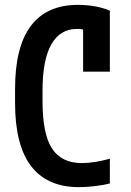

<svg xmlns="http://www.w3.org/2000/svg" viewBox="-20 -760 540 790"><path d="M305 10Q174 10 108 -76.5Q42 -163 42 -335V-395Q42 -567 107 -653.5Q172 -740 301 -740Q335 -740 370 -734Q405 -728 432 -716V-465H322V-697L377 -612Q341 -641 297 -641Q227 -641 191 -577Q155 -513 155 -388V-343Q155 -209 194 -149Q233 -89 317 -89Q343 -89 373.5 -94Q404 -99 432 -107V-5Q404 2 369.5 6Q335 10 305 10Z"/></svg>

Font: M PLUS 1 Code Medium
Style: Regular
Weight: 500
Designer: Coji Morishita
Foundry: UNDERFOREST DESIGN
Version: Version 1.002